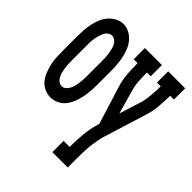

<svg xmlns="http://www.w3.org/2000/svg" viewBox="-202 -675 1015 1015"><g transform="rotate(45 305.0 -167.5)"><path d="M140 8Q116 8 94 -2.5Q72 -13 57.5 -31Q43 -49 34 -71.5Q25 -94 20 -116.5Q15 -139 13.5 -162.5Q12 -186 12 -210V-320Q12 -344 13.5 -367Q15 -390 20 -413.5Q25 -437 34 -459Q43 -481 58 -499Q73 -517 95 -528.5Q117 -540 140 -540Q163 -540 184.5 -528.5Q206 -517 221 -499Q236 -481 245 -459Q254 -437 259 -413.5Q264 -390 266 -367Q268 -344 268 -320V-210Q268 -186 266 -162.5Q264 -139 259 -116.5Q254 -94 245 -71.5Q236 -49 221.5 -31Q207 -13 185 -2.5Q163 8 140 8ZM140 -76Q153 -76 163.5 -85Q174 -94 180 -106Q186 -118 189 -131Q192 -144 194 -157Q196 -170 196.5 -183.5Q197 -197 197 -210V-320Q197 -333 196.5 -346.5Q196 -360 194 -373Q192 -386 189 -399Q186 -412 180 -424.5Q174 -437 163 -445.5Q152 -454 139 -454Q129 -454 120.5 -448.5Q112 -443 106 -435Q100 -427 96.5 -417.5Q93 -408 90.5 -398.5Q88 -389 86 -379.5Q84 -370 83 -360Q82 -350 82 -340Q82 -330 82 -320V-210Q82 -197 82.5 -183.5Q83 -170 85 -157Q87 -144 90 -131Q93 -118 99 -106Q105 -94 115.5 -85Q126 -76 140 -76ZM352 205V121H397Q397 73 401.5 25Q406 -23 420 -69L422 -75L403 -137L356 -288Q344 -326 341 -366Q338 -406 338 -446H309V-530H436V-446H408Q408 -414 410 -382Q412 -350 421 -320L458 -190L499 -321Q503 -336 505 -351.5Q507 -367 508.5 -383Q510 -399 510.5 -414.5Q511 -430 511 -446H483V-530H610V-446H582Q581 -406 578 -366Q575 -326 563 -288L485 -37Q481 -22 478 -6.5Q475 9 473 25Q469 52 468 78.5Q467 105 467 131V205Z"/></g></svg>

Font: Iosevka Curly Slab MdEx
Style: Regular
Weight: 500
Width: 7
Monospace: yes
Designer: Belleve Invis
Foundry: Belleve Invis
Version: Version 11.1.0; ttfautohint (v1.8.3)